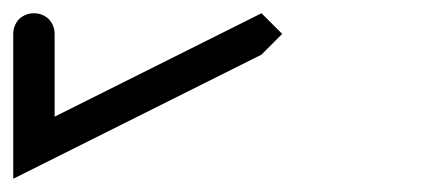

<svg xmlns="http://www.w3.org/2000/svg" viewBox="-645 -645 665 290"><path d="M-625 -375Q-625 -429.7 -625 -593.8Q-625 -606.4 -616.2 -616.2Q-606.4 -625 -593.8 -625Q-581.1 -625 -571.3 -616.2Q-562.5 -606.4 -562.5 -593.8Q-562.5 -551.8 -562.5 -468.8Q-484.4 -507.8 -250 -625Q-242.2 -617.2 -218.8 -593.8Q-226.6 -585.9 -250 -562.5Q-343.8 -515.6 -625 -375Z"/></svg>

Font: conwrite
Style: Regular
Weight: 400
Designer: Willllllliam
Version: 1.0